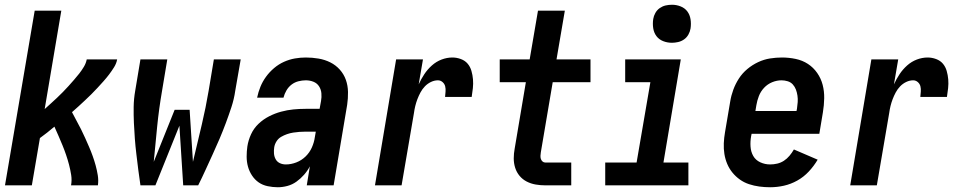

<svg xmlns="http://www.w3.org/2000/svg" viewBox="-20 -780 4040 808"><path d="M1 0 126 -735H238L168 -321Q181 -333 194 -344.5Q207 -356 219.5 -368Q232 -380 244.5 -392.5Q257 -405 268.5 -418Q280 -431 291.5 -444Q303 -457 313.5 -470.5Q324 -484 333 -499Q342 -514 345 -530H473Q470 -513 460 -497Q450 -481 439 -466.5Q428 -452 415.5 -438Q403 -424 390.5 -410.5Q378 -397 364.5 -383.5Q351 -370 337.5 -357.5Q324 -345 310.5 -332.5Q297 -320 283 -308Q292 -290 302 -272Q312 -254 321 -236Q330 -218 338.5 -199Q347 -180 355 -161.5Q363 -143 370 -123.5Q377 -104 382.5 -84Q388 -64 391.5 -42.5Q395 -21 392 0H279Q283 -22 279.5 -44Q276 -66 270.5 -87Q265 -108 258 -128.5Q251 -149 243 -168.5Q235 -188 226.5 -207.5Q218 -227 209 -247Q194 -234 178.5 -222Q163 -210 148 -199L114 0Z M571 0Q566 -32 562 -65Q558 -98 554 -130.5Q550 -163 547.5 -196Q545 -229 543.5 -262.5Q542 -296 542.5 -330Q543 -364 549 -398L571 -530H684L662 -398Q649 -323 641.5 -248.5Q634 -174 627 -99L715 -318H778L792 -99L796 -116Q813 -187 829.5 -257Q846 -327 858 -398L880 -530H993L970 -398Q965 -363 954 -329.5Q943 -296 930.5 -262.5Q918 -229 904 -196Q890 -163 875 -130.5Q860 -98 845 -65Q830 -32 814 0H751L735 -251L634 0Z M1149 8Q1128 8 1106.5 3.5Q1085 -1 1068.5 -12.5Q1052 -24 1040.5 -41.5Q1029 -59 1023.5 -79Q1018 -99 1018 -121Q1018 -143 1021 -164Q1025 -190 1036.5 -215Q1048 -240 1068 -259Q1088 -278 1112.5 -290.5Q1137 -303 1163 -310Q1189 -317 1214.5 -319.5Q1240 -322 1266 -322H1325L1331 -355Q1334 -371 1332.5 -387.5Q1331 -404 1322.5 -417Q1314 -430 1299 -436Q1284 -442 1267 -442Q1252 -442 1236 -438Q1220 -434 1207 -424Q1194 -414 1185.5 -399.5Q1177 -385 1173 -369H1062Q1067 -393 1076 -415Q1085 -437 1099.5 -457Q1114 -477 1133.5 -493.5Q1153 -510 1175.5 -520Q1198 -530 1221 -534Q1244 -538 1267 -538Q1294 -538 1320.5 -533.5Q1347 -529 1370 -517.5Q1393 -506 1410 -487Q1427 -468 1435.5 -444Q1444 -420 1444.5 -393Q1445 -366 1441 -339L1384 0H1271L1284 -80Q1274 -61 1259.5 -44.5Q1245 -28 1227.5 -15.5Q1210 -3 1189.5 2.5Q1169 8 1149 8ZM1183 -88Q1205 -88 1227 -96.5Q1249 -105 1266 -121.5Q1283 -138 1292.5 -159.5Q1302 -181 1305 -203L1309 -226H1266Q1253 -226 1240 -225Q1227 -224 1214 -222Q1201 -220 1188 -215.5Q1175 -211 1163 -204Q1151 -197 1143.5 -185Q1136 -173 1134 -160Q1132 -147 1133 -134Q1134 -121 1140 -110Q1146 -99 1157.5 -93.5Q1169 -88 1183 -88Z M1558 0 1647 -530H1760L1742 -425Q1752 -447 1765.5 -467.5Q1779 -488 1797.5 -504.5Q1816 -521 1838.5 -529.5Q1861 -538 1884 -538Q1902 -538 1919.5 -531.5Q1937 -525 1948 -512Q1959 -499 1964 -481.5Q1969 -464 1970.5 -446Q1972 -428 1970 -409Q1968 -390 1965 -372H1853Q1854 -383 1855 -394.5Q1856 -406 1853.5 -416.5Q1851 -427 1842.5 -434.5Q1834 -442 1823 -442Q1808 -442 1793.5 -435Q1779 -428 1768 -416.5Q1757 -405 1749.5 -391Q1742 -377 1736.5 -362.5Q1731 -348 1727.5 -333.5Q1724 -319 1722 -304L1670 0Z M2275 0Q2254 0 2234 -3.5Q2214 -7 2196.5 -16Q2179 -25 2166.5 -40Q2154 -55 2148 -74Q2142 -93 2142 -113.5Q2142 -134 2146 -155L2193 -434H2083V-530H2209L2244 -735H2357L2322 -530H2465V-434H2306L2256 -139Q2255 -132 2254.5 -125Q2254 -118 2256 -111.5Q2258 -105 2263 -100.5Q2268 -96 2275 -96H2384V0Z M2527 0V-96H2659L2717 -434H2611V-530H2845L2772 -96H2877V0ZM2808 -600Q2788 -600 2770.5 -607Q2753 -614 2742.5 -628Q2732 -642 2729 -661Q2726 -680 2729 -700Q2731 -713 2738 -725.5Q2745 -738 2756.5 -746Q2768 -754 2781 -757Q2794 -760 2808 -760Q2827 -760 2844.5 -753Q2862 -746 2872.5 -732Q2883 -718 2886 -699Q2889 -680 2886 -660Q2884 -647 2877 -634.5Q2870 -622 2858.5 -614Q2847 -606 2833.5 -603Q2820 -600 2808 -600Z M3221 8Q3198 8 3175.5 5Q3153 2 3132 -5Q3111 -12 3093.5 -24.5Q3076 -37 3062.5 -53.5Q3049 -70 3040.5 -90Q3032 -110 3028.5 -132Q3025 -154 3026 -177Q3027 -200 3031 -223L3053 -353Q3057 -378 3066 -402.5Q3075 -427 3089.5 -449.5Q3104 -472 3125 -489.5Q3146 -507 3170.5 -518.5Q3195 -530 3220.5 -534Q3246 -538 3271 -538Q3300 -538 3328.5 -532Q3357 -526 3380 -511Q3403 -496 3419 -473Q3435 -450 3442 -423Q3449 -396 3448.5 -366.5Q3448 -337 3443 -307L3428 -217H3143L3141 -207Q3137 -185 3138.5 -163Q3140 -141 3150 -123.5Q3160 -106 3179.5 -97Q3199 -88 3221 -88Q3236 -88 3251 -91.5Q3266 -95 3279 -103.5Q3292 -112 3302.5 -124.5Q3313 -137 3321 -151L3421 -108Q3405 -81 3383.5 -58Q3362 -35 3335 -20Q3308 -5 3279 1.5Q3250 8 3221 8ZM3159 -313H3332L3334 -323Q3336 -337 3337 -350.5Q3338 -364 3336 -377.5Q3334 -391 3329.5 -403Q3325 -415 3316.5 -424.5Q3308 -434 3295 -438Q3282 -442 3269 -442Q3249 -442 3229.5 -434Q3210 -426 3195.5 -410.5Q3181 -395 3173.5 -375.5Q3166 -356 3163 -337Z M3558 0 3647 -530H3760L3742 -425Q3752 -447 3765.5 -467.5Q3779 -488 3797.5 -504.5Q3816 -521 3838.5 -529.5Q3861 -538 3884 -538Q3902 -538 3919.5 -531.5Q3937 -525 3948 -512Q3959 -499 3964 -481.5Q3969 -464 3970.5 -446Q3972 -428 3970 -409Q3968 -390 3965 -372H3853Q3854 -383 3855 -394.5Q3856 -406 3853.5 -416.5Q3851 -427 3842.5 -434.5Q3834 -442 3823 -442Q3808 -442 3793.5 -435Q3779 -428 3768 -416.5Q3757 -405 3749.5 -391Q3742 -377 3736.5 -362.5Q3731 -348 3727.5 -333.5Q3724 -319 3722 -304L3670 0Z"/></svg>

Font: iosevka_custom_sans_ss08
Style: Bold Italic
Weight: 700
Italic angle: -10°
Designer: Belleve Invis
Foundry: Belleve Invis
Version: Version 10.3.0; ttfautohint (v1.8.3)